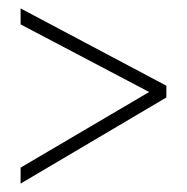

<svg xmlns="http://www.w3.org/2000/svg" viewBox="-20 -582 445 457"><path d="M29 -183 335 -363 29 -524V-562L376 -378V-350L29 -145Z"/></svg>

Font: Noto Sans Khmer UI ExtraCondensed ExtraLight
Style: Regular
Weight: 200
Width: 2
Designer: Danh Hong and the Monotype Design Team
Foundry: Monotype Imaging Inc.
Version: Version 2.002; ttfautohint (v1.8.4.7-5d5b)